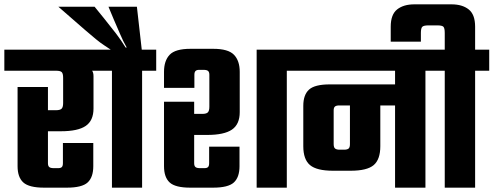

<svg xmlns="http://www.w3.org/2000/svg" viewBox="-40 -865 2275 885"><path d="M41 -464H181V-113Q181 -100 187 -95Q193 -90 207 -90H229Q240 -90 245 -95Q250 -100 250 -113V-206H390V-99Q390 -48 364 -24Q338 0 268 0H163Q94 0 67.5 -24Q41 -48 41 -99ZM-20 -636H451V-539H344L361 -553Q375 -550 383 -541Q391 -532 391 -514V-365Q391 -309 355 -284.5Q319 -260 241 -260H166V-357H218Q237 -357 244 -364Q251 -371 251 -390V-506Q251 -526 244.5 -532.5Q238 -539 218 -539H-20Z M476 -561H615V0H476ZM411 -636H680V-539H411ZM229 -834H396L439 -781Q473 -739 495.5 -709.5Q518 -680 539 -646H544Q526 -678 514 -707Q502 -736 485 -774L460 -834H591L614 -631H478Q459 -644 440.5 -656Q422 -668 401.5 -685Q381 -702 353 -726Z M716 -396H855V-113Q855 -100 861 -95Q867 -90 881 -90H903Q914 -90 919 -95Q924 -100 924 -113V-189H1064V-99Q1064 -48 1038 -24Q1012 0 942 0H837Q768 0 742 -24Q716 -48 716 -99ZM943 -640Q1012 -640 1038.5 -612.5Q1065 -585 1065 -534V-348Q1065 -292 1029 -267.5Q993 -243 915 -243H840V-340H892Q911 -340 918 -347Q925 -354 925 -373V-520Q925 -533 919 -538Q913 -543 899 -543H877Q867 -543 861.5 -538Q856 -533 856 -520V-460H716V-534Q716 -585 742 -612.5Q768 -640 838 -640ZM1143 -636H1347V-539H1282V0H1143Z M1781 -565H1921V0H1781ZM1307 -636H1986V-539H1307ZM1713 -191Q1713 -130 1682.5 -104Q1652 -78 1576 -78H1495Q1420 -78 1389 -104Q1358 -130 1358 -191V-377Q1358 -428 1384.5 -452Q1411 -476 1480 -476H1855V-379H1524Q1510 -379 1504 -374Q1498 -369 1498 -356V-201Q1498 -185 1505 -180Q1512 -175 1525 -175H1546Q1560 -175 1566.5 -180Q1573 -185 1573 -201V-403H1713Z M2215 -636V-539H1946V-636ZM2150 -564V0H2010V-564ZM2041 -845Q2091 -845 2120.5 -821.5Q2150 -798 2150 -742V-628H2010V-713Q2010 -735 2004 -741.5Q1998 -748 1976 -748H1935Q1913 -748 1906.5 -741.5Q1900 -735 1900 -713V-673H1761V-742Q1761 -798 1790.5 -821.5Q1820 -845 1870 -845Z"/></svg>

Font: Teko Light SemiBold
Style: Regular
Weight: 600
Version: Version 2.000;gftools[0.9.28.dev9+g7d2139d.d20230707]